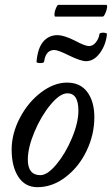

<svg xmlns="http://www.w3.org/2000/svg" viewBox="-20 -755 460 788"><path d="M206.1 -687Q202.6 -689 203.6 -699.5Q204.6 -710 210 -722.4Q215.3 -734.9 219.2 -734.9H417Q420.9 -732.9 419.2 -722.4Q417.5 -711.9 411.9 -699.5Q406.2 -687 401.9 -687ZM161.1 -502Q159.7 -496.1 144.8 -496.1Q129.9 -496.1 129.9 -502Q134.8 -557.6 157.5 -584.2Q180.2 -610.8 215.8 -610.8Q241.7 -610.8 286.1 -588.9Q328.6 -565.9 345.2 -565.9Q361.3 -565.9 373.5 -581.3Q385.7 -596.7 388.2 -615.2Q388.7 -619.1 396.2 -620.4Q403.8 -621.6 411.4 -620.1Q418.9 -618.7 418.9 -615.2Q415 -571.8 390.4 -537.8Q365.7 -503.9 333 -503.9Q311.5 -503.9 264.2 -526.9Q218.3 -549.8 203.1 -549.8Q167.5 -549.8 161.1 -502ZM133.8 13.2Q83 13.2 55.4 -29.1Q27.8 -71.3 27.8 -141.1Q27.8 -206.5 61.5 -271Q95.2 -335.4 148.4 -375.7Q201.7 -416 254.9 -416Q309.6 -416 338.4 -377.2Q367.2 -338.4 367.2 -273.9Q367.2 -202.1 335.2 -135.7Q303.2 -69.3 249 -28.1Q194.8 13.2 133.8 13.2ZM146 -36.1Q174.8 -36.1 211.9 -80.8Q249 -125.5 275.4 -188.7Q301.8 -252 301.8 -300.8Q301.8 -372.1 256.8 -372.1Q226.1 -372.1 187.3 -325.2Q148.4 -278.3 121.3 -213.6Q94.2 -148.9 94.2 -100.1Q94.2 -36.1 146 -36.1Z"/></svg>

Font: Junicode SmCond Medium
Style: Italic
Weight: 500
Width: 4
Italic angle: -11°
Designer: Peter S. Baker
Version: Version 2.206